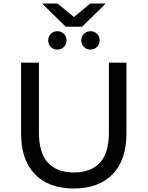

<svg xmlns="http://www.w3.org/2000/svg" viewBox="-20 -1053 831 1081"><path d="M98.7 -302.4V-700H199.3V-306Q199.3 -192 249.6 -137Q300 -82 396.1 -82Q492.3 -82 542.6 -137Q593 -192 593 -306V-700H691.9V-302.4Q691.9 -152.1 614 -72Q536.1 8.1 395.3 8.1Q254.4 8.1 176.6 -72Q98.7 -152.1 98.7 -302.4ZM437.6 -825.6Q437.6 -847.5 452.4 -862.4Q467.3 -877.3 489.3 -877.3Q511.2 -877.3 526.1 -862.4Q541 -847.5 541 -825.6Q541 -803.6 526.1 -788.7Q511.2 -773.9 489.3 -773.9Q467.3 -773.9 452.4 -788.7Q437.6 -803.6 437.6 -825.6ZM251.3 -825.6Q251.3 -847.5 266.1 -862.4Q281 -877.3 303 -877.3Q324.9 -877.3 339.8 -862.4Q354.7 -847.5 354.7 -825.6Q354.7 -803.6 339.8 -788.7Q324.9 -773.9 303 -773.9Q281 -773.9 266.1 -788.7Q251.3 -803.6 251.3 -825.6ZM217 -1033.1H304L436.9 -923.4H355.4L488.3 -1033.1H575.3L442.1 -902.6H350.1Z"/></svg>

Font: iiserrat Thin
Style: Regular
Weight: 100
Designer: Akira Ohta
Foundry: Akira Ohta
Version: Version 1.200;Glyphs 3.3.1 (3343)